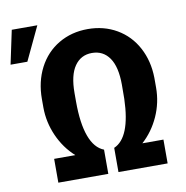

<svg xmlns="http://www.w3.org/2000/svg" viewBox="-148 -864 916 946"><g transform="rotate(-10 309.5 -391.0)"><path d="M368.7 -121.1Q453.6 -157.7 459.5 -349.6L460 -420.9Q460 -510.3 428.7 -555.4Q397.5 -600.6 341.3 -600.6Q286.1 -600.6 254.6 -555.4Q223.1 -510.3 223.1 -420.9V-378.4Q223.1 -268.6 247.1 -203.9Q271 -139.2 317.9 -121.1V0H67.9V-119.1H173.8Q120.6 -167 90.3 -235.1Q60.1 -303.2 59.6 -376.5V-419.9Q59.6 -506.3 95.2 -575.2Q130.9 -644 195.3 -682.1Q259.8 -720.2 341.3 -720.2Q421.9 -720.2 486.1 -682.9Q550.3 -645.5 586.2 -578.4Q622.1 -511.2 623.5 -427.2V-378.4Q623.5 -302.7 592.8 -234.6Q562 -166.5 509.3 -119.1H614.7V0H368.7ZM-27.3 -781.7H100.6L21 -613.3H-63Z"/></g></svg>

Font: Robotiche
Style: Bold
Weight: 700
Designer: Google
Version: Version 2.001150; 2014